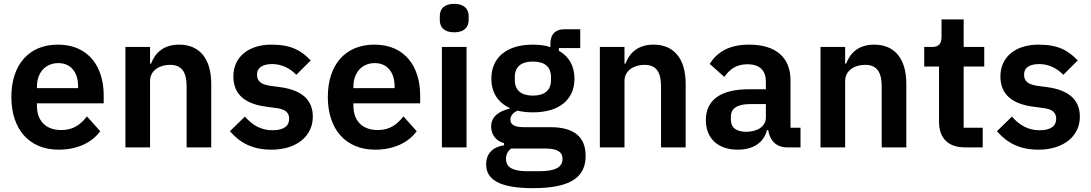

<svg xmlns="http://www.w3.org/2000/svg" viewBox="-20 -766 5672 998"><path d="M285 12C382 12 458 -25 501 -84L432 -161C400 -120 362 -90 299 -90C215 -90 172 -141 172 -216V-229H519V-271C519 -414 444 -534 281 -534C128 -534 39 -427 39 -262C39 -95 131 12 285 12ZM283 -438C349 -438 386 -389 386 -317V-308H172V-316C172 -388 216 -438 283 -438Z M760 0V-345C760 -401 811 -429 864 -429C925 -429 950 -391 950 -317V0H1078V-330C1078 -460 1018 -534 911 -534C830 -534 786 -491 765 -435H760V-522H632V0Z M1391 12C1521 12 1606 -58 1606 -159C1606 -246 1551 -297 1437 -313L1384 -320C1335 -328 1316 -344 1316 -379C1316 -411 1340 -433 1395 -433C1446 -433 1490 -409 1520 -377L1595 -452C1545 -504 1493 -534 1391 -534C1272 -534 1193 -470 1193 -369C1193 -274 1255 -225 1367 -211L1419 -204C1465 -198 1483 -179 1483 -149C1483 -112 1457 -89 1396 -89C1337 -89 1291 -116 1253 -160L1175 -84C1227 -24 1292 12 1391 12Z M1930 12C2027 12 2103 -25 2146 -84L2077 -161C2045 -120 2007 -90 1944 -90C1860 -90 1817 -141 1817 -216V-229H2164V-271C2164 -414 2089 -534 1926 -534C1773 -534 1684 -427 1684 -262C1684 -95 1776 12 1930 12ZM1928 -438C1994 -438 2031 -389 2031 -317V-308H1817V-316C1817 -388 1861 -438 1928 -438Z M2341 -598C2393 -598 2416 -625 2416 -662V-682C2416 -719 2393 -746 2341 -746C2288 -746 2266 -719 2266 -682V-662C2266 -625 2288 -598 2341 -598ZM2277 0H2405V-522H2277Z M3024 44C3024 -50 2969 -105 2841 -105H2701C2655 -105 2633 -118 2633 -144C2633 -167 2650 -182 2670 -191C2693 -185 2720 -182 2750 -182C2892 -182 2966 -252 2966 -357C2966 -421 2939 -472 2885 -502V-516H2996V-614H2915C2867 -614 2841 -589 2841 -538V-521C2815 -530 2782 -534 2750 -534C2609 -534 2534 -463 2534 -357C2534 -288 2566 -234 2629 -205V-201C2579 -190 2533 -163 2533 -109C2533 -67 2557 -33 2600 -22V-11C2542 -2 2507 31 2507 89C2507 166 2574 212 2750 212C2950 212 3024 153 3024 44ZM2904 59C2904 103 2867 124 2784 124H2720C2640 124 2610 100 2610 60C2610 39 2618 20 2637 6H2815C2880 6 2904 26 2904 59ZM2750 -269C2689 -269 2656 -297 2656 -349V-366C2656 -419 2689 -446 2750 -446C2811 -446 2844 -419 2844 -366V-349C2844 -297 2811 -269 2750 -269Z M3226 0V-345C3226 -401 3277 -429 3330 -429C3391 -429 3416 -391 3416 -317V0H3544V-330C3544 -460 3484 -534 3377 -534C3296 -534 3252 -491 3231 -435H3226V-522H3098V0Z M3815 12C3893 12 3950 -23 3967 -90H3973C3981 -36 4015 0 4070 0H4141V-102H4089V-348C4089 -467 4014 -534 3873 -534C3768 -534 3707 -494 3669 -434L3745 -366C3770 -402 3804 -432 3864 -432C3932 -432 3961 -398 3961 -340V-302H3872C3730 -302 3649 -249 3649 -142C3649 -49 3709 12 3815 12ZM3858 -81C3808 -81 3779 -102 3779 -144V-161C3779 -202 3812 -225 3879 -225H3961V-156C3961 -107 3915 -81 3858 -81Z M4373 0V-345C4373 -401 4424 -429 4477 -429C4538 -429 4563 -391 4563 -317V0H4691V-330C4691 -460 4631 -534 4524 -534C4443 -534 4399 -491 4378 -435H4373V-522H4245V0Z M4996 0H5088V-102H4989V-420H5096V-522H4989V-665H4874V-576C4874 -540 4862 -522 4824 -522H4784V-420H4861V-133C4861 -48 4908 0 4996 0Z M5378 12C5508 12 5593 -58 5593 -159C5593 -246 5538 -297 5424 -313L5371 -320C5322 -328 5303 -344 5303 -379C5303 -411 5327 -433 5382 -433C5433 -433 5477 -409 5507 -377L5582 -452C5532 -504 5480 -534 5378 -534C5259 -534 5180 -470 5180 -369C5180 -274 5242 -225 5354 -211L5406 -204C5452 -198 5470 -179 5470 -149C5470 -112 5444 -89 5383 -89C5324 -89 5278 -116 5240 -160L5162 -84C5214 -24 5279 12 5378 12Z"/></svg>

Font: IBM Plex Devanagari Medium
Style: Regular
Weight: 600
Designer: Mike Abbink, Paul van der Laan, Pieter van Rosmalen, Erin McLaughlin
Foundry: Bold Monday
Version: Version 1.0